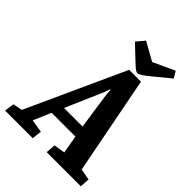

<svg xmlns="http://www.w3.org/2000/svg" viewBox="-285 -960 1080 1080"><g transform="rotate(45 255.5 -419.5)"><path d="M-48.6 0 -40.9 -58 14.9 -69 282.5 -655.4H376.6L490.2 -70.2L557.2 -58L553.4 0H281.7L286.3 -58L353 -69L334.3 -176.3H145.1L100 -70.8L177.7 -58L170.8 0ZM175.2 -244.6H322.7L289.9 -470.3L288 -501.8H283.7L273.2 -470.3ZM328.6 -674.7Q322 -674.7 313.3 -680.3Q304.7 -685.9 295.3 -694.5Q286 -703 276.5 -711.8L193.1 -790.9L233.8 -838.7L343.2 -777.9L471.2 -837.2L495 -798.3L403.9 -723.8Q385.3 -708.1 370.5 -697.1Q355.7 -686.2 345.3 -680.4Q335 -674.7 328.6 -674.7Z"/></g></svg>

Font: Faustina Light
Style: Italic
Weight: 300
Italic angle: -8°
Designer: Alfonso Garcia
Foundry: http://www.omnibus-type.com
Version: Version 1.200